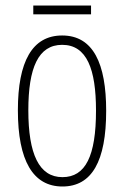

<svg xmlns="http://www.w3.org/2000/svg" viewBox="-20 -668 452 698"><path d="M311 -648H101V-616H311ZM366 -265C366 -437 319 -539 206 -539C97 -539 45 -444 45 -267C45 -84 100 10 207 10C314 10 366 -82 366 -265ZM83 -267C83 -421 119 -505 206 -505C296 -505 329 -416 329 -266C329 -101 291 -24 207 -24C122 -24 83 -108 83 -267Z"/></svg>

Font: Noto Sans Thai Looped ExtraCondensed ExtraLight
Style: Regular
Weight: 200
Width: 2
Designer: Sasikarn Vongin, Ben Mitchell
Foundry: The Fontpad Ltd
Version: Version 1.001